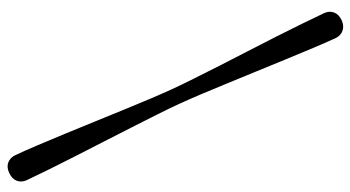

<svg xmlns="http://www.w3.org/2000/svg" viewBox="-238 -572 963 528"><g transform="rotate(-90 244.0 -307.5)"><path d="M222.5 -297.5Q234 -272.5 248.5 -238.5Q263 -204.5 279 -165.2Q295 -126 312 -84.8Q329 -43.5 345.5 -3.2Q362 37 376.8 72Q391.5 107 404 134Q411 148 424.2 152.5Q437.5 157 453 150Q469 142.5 474 129.5Q479 116.5 472.5 102Q460 75.5 443.2 41.2Q426.5 7 407 -31.5Q387.5 -70 367 -109.5Q346.5 -149 327.2 -187Q308 -225 291.5 -258Q275 -291 263.5 -316Q252 -341 237.5 -375.2Q223 -409.5 206.8 -449Q190.5 -488.5 173.8 -529.8Q157 -571 140.5 -611Q124 -651 109 -686.2Q94 -721.5 81.5 -748Q74.5 -762 61.5 -766.8Q48.5 -771.5 32.5 -764Q16.5 -756.5 11.5 -743.5Q6.5 -730.5 13 -716Q25.5 -689.5 42.5 -655Q59.5 -620.5 79.2 -582Q99 -543.5 119.2 -503.8Q139.5 -464 158.8 -426.2Q178 -388.5 194.5 -355.5Q211 -322.5 222.5 -297.5Z"/></g></svg>

Font: Fraunces 17pt
Style: Regular
Weight: 400
Version: Version 1.000;[b76b70a41]